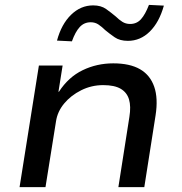

<svg xmlns="http://www.w3.org/2000/svg" viewBox="-20 -765 746 785"><path d="M60 0 139 -497H236L219 -390H221Q260 -450 318 -478Q376 -506 443 -506Q511 -506 552.5 -482Q594 -458 610.5 -410.5Q627 -363 616 -293L570 0H464L509 -287Q516 -330 507.5 -358.5Q499 -387 473.5 -402Q448 -417 402 -417Q354 -417 312 -396Q270 -375 242.5 -342Q215 -309 209 -269L166 0ZM274 -596 213 -599Q231 -666 270.5 -704.5Q310 -743 361 -743Q393 -743 414 -728Q435 -713 454 -697Q466 -685 480 -676Q494 -667 512 -667Q539 -667 556.5 -686.5Q574 -706 589 -745L650 -742Q631 -674 592.5 -636Q554 -598 503 -598Q470 -598 449 -612.5Q428 -627 410 -642Q397 -655 383 -664.5Q369 -674 351 -674Q324 -674 306 -654.5Q288 -635 274 -596Z"/></svg>

Font: Nunito Sans 7pt SemiExpanded Medium
Style: Italic
Weight: 500
Width: 6
Italic angle: -9°
Designer: Vernon Adams
Foundry: Vernon Adams
Version: Version 3.101;gftools[0.9.27]